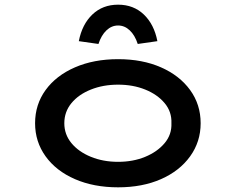

<svg xmlns="http://www.w3.org/2000/svg" viewBox="-20 -791 1008 821"><path d="M485 10Q381 10 300.5 -25Q220 -60 175 -122.5Q130 -185 130 -264Q130 -344 175 -406Q220 -468 300.5 -503Q381 -538 485 -538Q589 -538 668.5 -503Q748 -468 793 -406Q838 -344 838 -264Q838 -185 793 -122.5Q748 -60 668.5 -25Q589 10 485 10ZM485 -99Q549 -99 601 -120.5Q653 -142 684 -179Q715 -216 713 -264Q715 -313 684 -350Q653 -387 601 -408Q549 -429 485 -429Q421 -429 368.5 -408Q316 -387 285.5 -350Q255 -313 255 -264Q255 -216 285.5 -179Q316 -142 368.5 -120.5Q421 -99 485 -99ZM401 -603 317 -615Q331 -687 375 -729Q419 -771 485 -771Q551 -771 595 -729Q639 -687 653 -615L569 -603Q557 -640 535 -661Q513 -682 485 -682Q457 -682 435 -661Q413 -640 401 -603Z"/></svg>

Font: Lexend Zetta Medium
Style: Regular
Weight: 500
Designer: Bonnie Shaver-Troup, Thomas Jockin
Foundry: Lexend
Version: Version 1.007